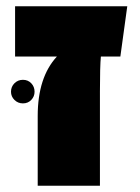

<svg xmlns="http://www.w3.org/2000/svg" viewBox="-20 -591 445 611"><path d="M363 -411H301Q298 -380 298 -300V0H100V-222Q100 -345 161 -411H28V-571H385ZM15 -299Q15 -315 26 -326Q37 -337 53 -337Q69 -337 79.5 -326Q90 -315 90 -299Q90 -284 79.5 -273Q69 -262 53 -262Q37 -262 26 -273Q15 -284 15 -299Z"/></svg>

Font: FiraGO Heavy
Style: Regular
Weight: 900
Designer: bBox Type
Foundry: bBox Type GmbH
Version: Version 1.001